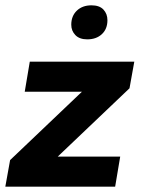

<svg xmlns="http://www.w3.org/2000/svg" viewBox="-27 -702 530 722"><path d="M-7 0 11 -100 281 -357H66L85 -470H478L460 -370L190 -113H425L406 0ZM301 -554Q272 -554 256.5 -570Q241 -586 241 -609Q241 -642 262 -662Q283 -682 317 -682Q347 -682 362 -666Q377 -650 377 -626Q377 -593 356 -573.5Q335 -554 301 -554Z"/></svg>

Font: Gantari
Style: Bold Italic
Weight: 700
Italic angle: -10°
Designer: Anugrah Pasau
Foundry: Lafontype
Version: Version 1.000; ttfautohint (v1.8.4.7-5d5b)